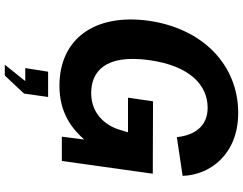

<svg xmlns="http://www.w3.org/2000/svg" viewBox="-126 -647 1010 798"><g transform="rotate(90 379.0 -248.0)"><path d="M337 10C452 10 517 -45 560 -93L548 0H649L702 -378L401 -379L386 -275H530L517 -233C497 -175 448 -122 367 -122C280 -122 204 -177 230 -364C254 -534 335 -606 428 -606C504 -606 542 -553 550 -478L711 -502C707 -618 620 -733 449 -733C252 -733 98 -588 66 -359C36 -137 141 10 337 10ZM249 237H294L369 157L383 57H278L263 152H317Z"/></g></svg>

Font: United Sans
Style: Bold Italic
Weight: 700
Italic angle: -8°
Designer: Pablo Impallari, Rodrigo Fuenzalida (Modified by Dan O. Williams)
Version: Version 1.000;PS 001.000;hotconv 1.0.88;makeotf.lib2.5.64775